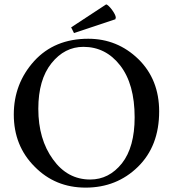

<svg xmlns="http://www.w3.org/2000/svg" viewBox="-20 -842 790 877"><path d="M509 -763 507 -754 318 -691 305 -717 465 -822Q474 -820 491 -798Q507 -776 509 -763ZM383 -665Q516 -665 612 -572Q707 -479 707 -333Q707 -175 610 -80Q513 15 371 15Q232 15 138 -81Q43 -176 43 -319Q43 -460 136 -563Q229 -665 383 -665ZM361 -628Q275 -628 215 -553Q155 -478 155 -345Q155 -206 222 -114Q288 -22 392 -22Q478 -22 537 -96Q595 -170 595 -306Q595 -458 529 -543Q463 -628 361 -628Z"/></svg>

Font: Pochaevsk
Style: Regular
Weight: 400
Version: Version 1.210; ttfautohint (v1.8.4.7-5d5b)